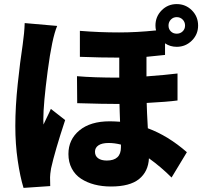

<svg xmlns="http://www.w3.org/2000/svg" viewBox="-20 -857 996 940"><path d="M100.9 -744 259.9 -730.1Q234.7 -671.2 213.4 -509.2Q192.1 -347.3 192.1 -272Q192.1 -248.9 192.8 -247.2Q198.2 -259.2 210.4 -283.9Q222.7 -308.6 229 -323.9L299 -269.2Q248.2 -115.4 230.1 -33Q225.1 -2.5 225.1 11Q225.1 44 225.9 54L95.2 62.9Q78.5 8.9 66.8 -71Q55 -150.9 55 -240.1Q55 -334.9 66.8 -446Q78.5 -557.2 90.9 -637.1Q99.4 -696 100.9 -744ZM845.2 -773.1Q828.1 -773.1 816.6 -761.2Q805 -749.3 805 -731.9Q805 -714.5 816.4 -703.3Q827.8 -692.1 845.2 -692.1Q862.6 -692.1 874.3 -703.5Q886 -714.8 886 -731.9Q886 -749.3 874.3 -761.2Q862.6 -773.1 845.2 -773.1ZM572.1 -136V-149.1Q540.8 -157 512.1 -157Q479 -157 462 -145.4Q445 -133.9 445 -114Q445 -93.4 460.4 -82.2Q475.9 -71 502.8 -71Q572.1 -71 572.1 -136ZM788 -644.9V-588.1Q762.8 -584.9 697.1 -578.8V-483Q791.9 -490.1 849.1 -497.2V-365.1Q799 -358.3 698.2 -353Q698.9 -314.6 703.8 -229Q802.6 -192.5 894.9 -111.9L820 12.1Q768.5 -39.4 709.2 -82Q706 -17 660.9 19.5Q615.8 56.1 523.1 56.1Q479.8 56.1 442.8 46.5Q405.9 36.9 377 18.1Q348 -0.7 331.5 -31.8Q315 -62.9 315 -103Q315 -174 368.8 -218.6Q422.6 -263.1 517 -263.1Q535.9 -263.1 567.8 -261Q567.1 -275.9 566.2 -305.2Q565.3 -334.5 565 -348Q484.4 -348 358 -351.9L356.9 -484Q437.9 -476.9 563.9 -476.9V-574.9Q472.7 -574.9 371.1 -578.8V-706Q466.6 -698.2 562.9 -698.2Q649.9 -698.2 744 -708.1Q741.1 -719.1 741.1 -731.9Q741.1 -775.9 771.5 -806.5Q801.8 -837 845.2 -837Q888.8 -837 919.4 -806.5Q949.9 -775.9 949.9 -731.9Q949.9 -688.6 919.2 -658.2Q888.5 -627.8 845.2 -627.8Q812.9 -627.8 788 -644.9Z"/></svg>

Font: Karasuma Gothic
Style: Black
Weight: 900
Designer: Rasmus Andersson / Ryoko Nishizuka
Foundry: Genbu
Version: Version 1.00